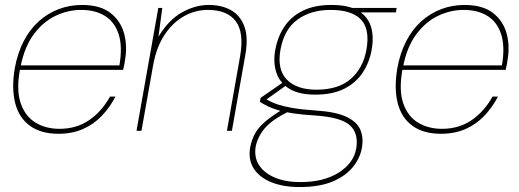

<svg xmlns="http://www.w3.org/2000/svg" viewBox="-20 -528 2096 775"><path d="M216 12Q145 12 100.5 -20.5Q56 -53 41 -113Q26 -173 40 -254Q51 -314 75.5 -361.5Q100 -409 136 -441.5Q172 -474 216.5 -491Q261 -508 311 -508Q384 -508 425.5 -476Q467 -444 481 -392.5Q495 -341 484 -282Q483 -272 481 -264.5Q479 -257 477 -246H50L53 -264H462Q475 -340 459 -389.5Q443 -439 404 -463.5Q365 -488 307 -488Q255 -488 205 -464.5Q155 -441 117 -390.5Q79 -340 63 -259L61 -250Q45 -165 63.5 -111.5Q82 -58 123.5 -33Q165 -8 220 -8Q288 -8 339 -42.5Q390 -77 424 -138H446Q423 -94 390.5 -60Q358 -26 314.5 -7Q271 12 216 12Z M531 0 619 -496H635L620 -382H621Q661 -448 714.5 -478Q768 -508 823 -508Q874 -508 911.5 -487.5Q949 -467 966 -422.5Q983 -378 970 -305L916 0H896L949 -300Q966 -397 931.5 -442.5Q897 -488 819 -488Q768 -488 722.5 -462.5Q677 -437 644 -387Q611 -337 598 -264L551 0Z M1189 227Q1123 227 1075 207.5Q1027 188 1004 152Q981 116 990 66Q996 35 1010 10Q1024 -15 1052 -38.5Q1080 -62 1125 -89L1145 -78Q1077 -44 1048.5 -10Q1020 24 1012 64Q1005 107 1026 139Q1047 171 1090 189Q1133 207 1192 207Q1287 207 1347.5 168.5Q1408 130 1418 71Q1428 10 1392 -22.5Q1356 -55 1250 -62Q1199 -65 1163 -70.5Q1127 -76 1102 -83.5Q1077 -91 1060 -99.5Q1043 -108 1029 -117L1032 -133L1126 -198L1146 -191L1045 -119L1041 -133Q1054 -128 1067.5 -120.5Q1081 -113 1102 -106Q1123 -99 1159 -92.5Q1195 -86 1254 -82Q1333 -77 1376 -57.5Q1419 -38 1433.5 -6.5Q1448 25 1441 68Q1434 109 1405 145.5Q1376 182 1323 204.5Q1270 227 1189 227ZM1253 -146Q1186 -146 1147.5 -170Q1109 -194 1095.5 -235Q1082 -276 1091 -326Q1101 -381 1128.5 -421.5Q1156 -462 1203 -485Q1250 -508 1317 -508Q1387 -508 1425.5 -485Q1464 -462 1477 -421.5Q1490 -381 1480 -326Q1471 -276 1444 -235Q1417 -194 1370 -170Q1323 -146 1253 -146ZM1257 -166Q1347 -166 1396.5 -210Q1446 -254 1459 -327Q1474 -410 1437 -449Q1400 -488 1314 -488Q1235 -488 1181 -449Q1127 -410 1112 -327Q1098 -247 1138 -206.5Q1178 -166 1257 -166ZM1407 -478 1401 -496H1581L1578 -478Z M1760 12Q1689 12 1644.5 -20.5Q1600 -53 1585 -113Q1570 -173 1584 -254Q1595 -314 1619.5 -361.5Q1644 -409 1680 -441.5Q1716 -474 1760.5 -491Q1805 -508 1855 -508Q1928 -508 1969.5 -476Q2011 -444 2025 -392.5Q2039 -341 2028 -282Q2027 -272 2025 -264.5Q2023 -257 2021 -246H1594L1597 -264H2006Q2019 -340 2003 -389.5Q1987 -439 1948 -463.5Q1909 -488 1851 -488Q1799 -488 1749 -464.5Q1699 -441 1661 -390.5Q1623 -340 1607 -259L1605 -250Q1589 -165 1607.5 -111.5Q1626 -58 1667.5 -33Q1709 -8 1764 -8Q1832 -8 1883 -42.5Q1934 -77 1968 -138H1990Q1967 -94 1934.5 -60Q1902 -26 1858.5 -7Q1815 12 1760 12Z"/></svg>

Font: DM Sans 28pt Thin
Style: Italic
Weight: 250
Italic angle: -10°
Version: Version 4.004;gftools[0.9.30]